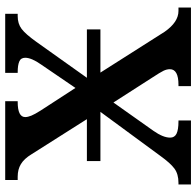

<svg xmlns="http://www.w3.org/2000/svg" viewBox="-28 -726 754 738"><g transform="rotate(-90 349.0 -357.0)"><path d="M689 -48V0H387V-48H392Q452 -48 452 -81Q452 -93 446 -105.5Q440 -118 419 -150L324 -298L215 -144Q189 -107 189 -80Q189 -63 204 -55.5Q219 -48 252 -48H255V0H9V-48H15Q49 -48 70 -63.5Q91 -79 119 -118L288 -348H99V-400H260L125 -613Q108 -641 87.5 -653.5Q67 -666 39 -666H26V-714H329V-666H326Q268 -666 268 -637Q268 -627 273.5 -613.5Q279 -600 293 -578L380 -444L470 -576Q496 -613 496 -637Q496 -654 481.5 -660Q467 -666 441 -666H438V-714H665V-666H656Q627 -666 607 -651Q587 -636 557 -594L419 -400H605V-348H439L596 -101Q633 -48 676 -48Z"/></g></svg>

Font: Noto Serif SemiBold
Style: Regular
Weight: 600
Designer: Monotype Design Team
Foundry: Monotype Imaging Inc.
Version: Version 1.001